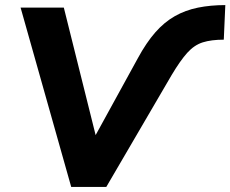

<svg xmlns="http://www.w3.org/2000/svg" viewBox="-20 -735 906 755"><path d="M260 0 61 -705H231L357 -200H354L522 -506Q555 -567 590.5 -607.5Q626 -648 667.5 -671.5Q709 -695 758.5 -705Q808 -715 866 -715L860 -579Q811 -579 777.5 -568.5Q744 -558 716.5 -527.5Q689 -497 655 -440L398 0Z"/></svg>

Font: Nunito Sans 7pt ExtraBold
Style: Italic
Weight: 800
Italic angle: -9°
Designer: Vernon Adams
Foundry: Vernon Adams
Version: Version 3.101;gftools[0.9.27]